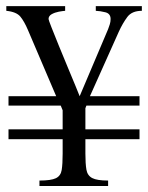

<svg xmlns="http://www.w3.org/2000/svg" viewBox="-20 -619 492 639"><path d="M444.3 -155.8H264.2V-107.9Q264.2 -74.2 267.6 -54.4Q271 -34.7 286.9 -26.4Q302.7 -18.1 339.8 -18.1V0H111.3V-18.1Q149.9 -18.1 166 -25.9Q182.1 -33.7 185.3 -53.2Q188.5 -72.8 188.5 -107.9V-155.8H8.3V-188.5H188.5V-252L182.1 -267.6H8.3V-298.8H167L73.2 -518.6Q61 -547.4 47.9 -563.5Q34.7 -579.6 1 -583V-598.6H196.8V-583Q189 -582.5 175.8 -580.1Q162.6 -577.6 152.1 -571.8Q141.6 -565.9 141.6 -555.7Q141.6 -552.7 151.4 -527.8Q161.1 -502.9 175.8 -467Q190.4 -431.2 205.6 -394.8Q220.7 -358.4 231.9 -331.5Q243.2 -304.7 245.1 -298.8L339.8 -522Q342.8 -529.8 345.5 -538.3Q348.1 -546.9 348.1 -555.7Q348.1 -573.7 330.8 -578.1Q313.5 -582.5 298.8 -583V-598.6H452.1V-583Q418.9 -583 403.6 -562.3Q388.2 -541.5 375.5 -513.7L279.3 -298.8H444.3V-267.6H267.6L264.2 -258.8V-188.5H444.3Z"/></svg>

Font: Scheherazade New Rohingya
Style: Regular
Weight: 400
Designer: SIL International
Foundry: SIL International
Version: Version 3.000 ; LngRng